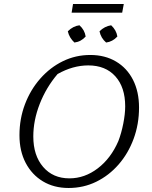

<svg xmlns="http://www.w3.org/2000/svg" viewBox="-20 -929 758 957"><path d="M322 8Q249 8 194 -25Q139 -58 108 -117Q77 -176 77 -255Q77 -337 104.5 -409.5Q132 -482 181 -537.5Q230 -593 293.5 -624Q357 -655 430 -655Q503 -655 558 -622.5Q613 -590 643 -531Q673 -472 673 -393Q673 -310 646 -237Q619 -164 571 -109Q523 -54 459.5 -23Q396 8 322 8ZM326 -40Q402 -40 467.5 -90Q533 -140 570 -226Q585 -265 594.5 -313Q604 -361 604 -399Q604 -494 555 -548.5Q506 -603 420 -603Q343 -603 267 -560Q210 -493 178 -411Q146 -329 146 -249Q146 -154 195 -97Q244 -40 326 -40ZM337 -866 344 -909H597L589 -866ZM351 -717Q325 -741 318 -773Q344 -799 376 -803Q402 -780 407 -747Q384 -721 351 -717ZM509 -717Q483 -739 476 -773Q501 -798 534 -803Q560 -779 565 -747Q541 -721 509 -717Z"/></svg>

Font: Piazzolla Light
Style: Italic
Weight: 300
Italic angle: -11.3°
Designer: Juan Pablo del Peral
Foundry: Huerta Tipografica
Version: Version 1.330